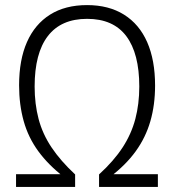

<svg xmlns="http://www.w3.org/2000/svg" viewBox="-20 -734 682 754"><path d="M43 0V-50H231V-39Q170 -86 130.5 -140Q91 -194 73 -258.5Q55 -323 55 -399Q55 -499 86 -569Q117 -639 176.5 -676.5Q236 -714 322 -714Q407 -714 467 -676.5Q527 -639 558 -568.5Q589 -498 589 -398Q589 -322 570.5 -258Q552 -194 513 -140Q474 -86 412 -39V-50H600V0H369V-49Q427 -102 461.5 -155Q496 -208 511.5 -267Q527 -326 527 -394Q527 -524 476 -592Q425 -660 322 -660Q220 -660 168 -592.5Q116 -525 116 -394Q116 -326 131.5 -267Q147 -208 182.5 -155Q218 -102 275 -49V0Z"/></svg>

Font: Nunito Sans 10pt Condensed Light
Style: Regular
Weight: 300
Width: 3
Designer: Vernon Adams
Foundry: Vernon Adams
Version: Version 3.101;gftools[0.9.27]